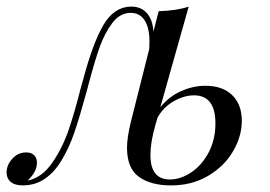

<svg xmlns="http://www.w3.org/2000/svg" viewBox="-85 -548 817 582"><path d="M648 -182Q648 -135 621.5 -89.5Q595 -44 546 -15Q497 14 434 14Q372 14 336 -12Q300 -38 300 -100Q300 -130 311 -176L367 -398Q368 -407 368 -424Q368 -463 353.5 -486Q339 -509 311 -509Q279 -509 256 -479Q233 -449 218 -407.5Q203 -366 186 -302L178 -272Q157 -195 140.5 -146.5Q124 -98 99.5 -58.5Q75 -19 41 0Q15 14 -15 14Q-40 14 -52.5 3.5Q-65 -7 -65 -25Q-65 -48 -47.5 -67Q-30 -86 -6 -86Q10 -86 18.5 -77.5Q27 -69 27 -55Q27 -27 -1 -1H0Q43 -10 74 -55.5Q105 -101 123.5 -155.5Q142 -210 160 -282L166 -303Q197 -420 229.5 -474Q262 -528 313 -528Q343 -528 360.5 -508Q378 -488 380 -452L396 -514Q453 -516 487 -528L401 -223Q428 -256 464.5 -272Q501 -288 537 -288Q590 -288 619 -259.5Q648 -231 648 -182ZM568 -174Q568 -259 503 -259Q473 -259 441.5 -241Q410 -223 393 -192V-193L386 -169Q371 -117 371 -78Q371 -4 430 -4Q462 -4 494 -25Q526 -46 547 -85Q568 -124 568 -174Z"/></svg>

Font: Playfair Display
Style: Italic
Weight: 400
Italic angle: -14°
Designer: Claus Eggers Sørensen
Foundry: Claus Eggers Sørensen
Version: Version 1.200; ttfautohint (v1.6)